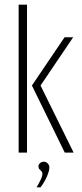

<svg xmlns="http://www.w3.org/2000/svg" viewBox="-20 -655 354 824"><path d="M258 0 117 -288 257 -495H294L154 -288L296 0ZM60 0V-635H96V0ZM137 149Q147 132 154.5 116.5Q162 101 162 90Q162 84 158 80Q154 76 149.5 71.5Q145 67 145 59Q145 51 152 45Q159 39 167 39Q178 39 185 46.5Q192 54 192 64Q192 74 186.5 89.5Q181 105 172.5 120.5Q164 136 154 149Z"/></svg>

Font: Alumni Sans ExtraLight
Style: Regular
Weight: 250
Version: Version 1.018